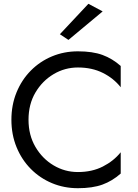

<svg xmlns="http://www.w3.org/2000/svg" viewBox="-20 -980 725 1010"><path d="M520 -920 340 -770 295 -800 445 -960ZM130 -350Q130 -269 166.5 -207Q203 -145 262 -110Q321 -75 390 -75Q464 -75 521 -104Q578 -133 615 -179V-67Q571 -28 519 -9Q467 10 390 10Q317 10 253.5 -16.5Q190 -43 142 -91.5Q94 -140 67 -206Q40 -272 40 -350Q40 -428 67 -494Q94 -560 142 -608.5Q190 -657 253.5 -683.5Q317 -710 390 -710Q467 -710 519 -691Q571 -672 615 -633V-521Q578 -568 521 -596.5Q464 -625 390 -625Q321 -625 262 -590Q203 -555 166.5 -493.5Q130 -432 130 -350Z"/></svg>

Font: Von Book
Style: Regular
Weight: 400
Version: Version 4.000; ttfautohint (v1.8.4.7-5d5b)